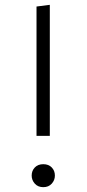

<svg xmlns="http://www.w3.org/2000/svg" viewBox="-20 -763 358 794"><path d="M186 -201H131V-736L186 -743ZM159 11Q137 11 124 -3.5Q111 -18 111 -37Q111 -57 124 -70.5Q137 -84 159 -84Q181 -84 194 -70.5Q207 -57 207 -37Q207 -18 194 -3.5Q181 11 159 11Z"/></svg>

Font: Trujillo Light
Style: Regular
Weight: 300
Designer: Fira Sans original fonts by bBox Type GmbH, Carrois Corporate GbR, & Edenspiekermann AG / Changes by Cristiano Sobral
Foundry: Fira Sans original fonts by bBox Type GmbH, Carrois Corporate GbR, & Edenspiekermann AG / Changes by Cristiano Sobral
Version: Version 4.301;July 28, 2020;FontCreator 13.0.0.2655 64-bit